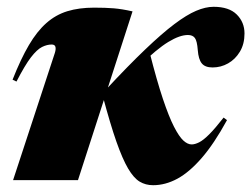

<svg xmlns="http://www.w3.org/2000/svg" viewBox="-20 -530 740 565"><path d="M370 -496.5 209.5 0H18.5L141.5 -374.5Q145 -386 143 -392.5Q141 -399 132 -399Q118.5 -399 103.8 -391.8Q89 -384.5 71.2 -361.5Q53.5 -338.5 28.5 -290L17 -295.5Q41 -356.5 65 -397.2Q89 -438 116.5 -462.2Q144 -486.5 178.2 -497Q212.5 -507.5 257 -507.5Q291 -507.5 315 -505.5Q339 -503.5 370 -496.5ZM605.5 -331.5Q583.5 -331.5 573.8 -343.5Q564 -355.5 562 -382.5Q560 -409.5 553.5 -418.2Q547 -427 533 -427Q521 -427 506.8 -422Q492.5 -417 475.2 -406.5Q458 -396 437.5 -379Q417 -362 392 -338L420.5 -375Q441.5 -292.5 459.2 -239.5Q477 -186.5 492 -157.2Q507 -128 519.5 -116.5Q532 -105 544 -105Q553.5 -105 566 -111.2Q578.5 -117.5 595.8 -134.8Q613 -152 638 -184L648 -176.5Q610 -107 573.5 -65Q537 -23 501.8 -4Q466.5 15 430.5 15Q408.5 15 391 4.5Q373.5 -6 357 -34Q340.5 -62 322.5 -113.2Q304.5 -164.5 282.5 -247L290.5 -265Q357.5 -337 407 -384.2Q456.5 -431.5 493 -459Q529.5 -486.5 557.2 -498.2Q585 -510 608.5 -510Q654 -510 676.8 -487.2Q699.5 -464.5 699.5 -431.5Q699.5 -400.5 686 -378Q672.5 -355.5 651.2 -343.5Q630 -331.5 605.5 -331.5Z"/></svg>

Font: Newsreader 60pt ExtraBold
Style: Italic
Weight: 800
Italic angle: -17°
Designer: Hugues Gentile
Foundry: Production Type
Version: Version 1.003